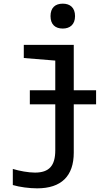

<svg xmlns="http://www.w3.org/2000/svg" viewBox="-20 -784 603 1049"><path d="M323 -628C362 -628 390 -650 390 -696C390 -742 363 -764 323 -764C282 -764 256 -742 256 -696C256 -650 282 -628 323 -628ZM143 -214H282V37C282 121 249 159 171 159C135 159 86 150 50 139V227C87 238 140 245 183 245C315 245 383 178 383 50V-214H505V-291H383V-539H110V-467L282 -453V-291H143Z"/></svg>

Font: Noto Sans Mono SemiCondensed Medium
Style: Regular
Weight: 500
Width: 4
Designer: Monotype Design Team
Foundry: Monotype Imaging Inc.
Version: Version 2.014